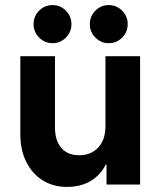

<svg xmlns="http://www.w3.org/2000/svg" viewBox="-20 -719 628 748"><path d="M240.8 9.2Q186.7 9.2 145.8 -16.7Q105 -42.5 82.1 -88.8Q59.2 -135 59.2 -195.8V-500H194.2V-222.5Q194.2 -171.7 218.8 -142.9Q243.3 -114.2 288.3 -114.2Q335 -114.2 362.9 -144.6Q390.8 -175 390.8 -226.7V-500H525.8V0H395V-77.5H391.7Q370.8 -35.8 332.1 -13.3Q293.3 9.2 240.8 9.2ZM403.3 -550.8Q373.3 -550.8 351.7 -572.5Q330 -594.2 330 -625Q330 -655.8 351.7 -677.5Q373.3 -699.2 403.3 -699.2Q434.2 -699.2 455.8 -677.5Q477.5 -655.8 477.5 -625Q477.5 -594.2 455.8 -572.5Q434.2 -550.8 403.3 -550.8ZM185 -550.8Q154.2 -550.8 132.5 -572.5Q110.8 -594.2 110.8 -625Q110.8 -655.8 132.5 -677.5Q154.2 -699.2 185 -699.2Q215 -699.2 236.7 -677.5Q258.3 -655.8 258.3 -625Q258.3 -594.2 236.7 -572.5Q215 -550.8 185 -550.8Z"/></svg>

Font: Funnel Sans
Style: Bold
Weight: 700
Designer: NORD ID, Kristian Moeller
Foundry: Dicotype
Version: Version 1.000